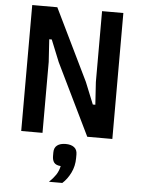

<svg xmlns="http://www.w3.org/2000/svg" viewBox="-62 -746 776 1060"><g transform="rotate(5 325.5 -216.0)"><path d="M246 -397 197 -518H183L191 -393V0H73V-698H212L405 -301L454 -180H468L460 -305V-698H578V0H439ZM324 50Q354 50 371 63Q388 76 388 102V122Q388 167 369.5 204.5Q351 242 324 266H250Q273 244 287 223Q301 202 307 174Q281 172 270.5 159Q260 146 260 122V102Q260 76 277 63Q294 50 324 50Z"/></g></svg>

Font: IBM Plex Sans Cond SmBld
Style: Regular
Weight: 600
Width: 3
Designer: Mike Abbink, Paul van der Laan, Pieter van Rosmalen
Foundry: Bold Monday
Version: Version 1.3